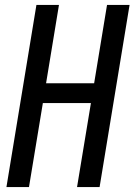

<svg xmlns="http://www.w3.org/2000/svg" viewBox="-20 -755 543 775"><path d="M6 0 127 -735H218L166 -419H360L412 -735H503L382 0H291L347 -339H153L97 0Z"/></svg>

Font: Iosevka Medium Oblique
Style: Regular
Weight: 500
Italic angle: -9°
Monospace: yes
Designer: Belleve Invis
Foundry: Belleve Invis
Version: Version 32.5.0; ttfautohint (v1.8.4)